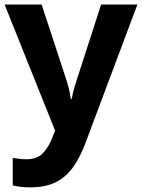

<svg xmlns="http://www.w3.org/2000/svg" viewBox="-20 -566 611 826"><path d="M-0.2 -546.4H159.1L261.6 -234.1Q269.3 -212.4 275.5 -187.7Q281.7 -163.1 284.7 -140.5H288.7Q292.2 -162.5 299.4 -187.1Q306.6 -211.7 313.9 -233.8L415 -546.4H571L347.3 50.2Q324.7 110.6 294.3 153.3Q263.9 195.9 219.8 218Q175.7 240 110.8 240Q85.6 240 67 237.5Q48.4 235 34.8 232V113.2Q45.8 115.2 61.3 117.2Q76.8 119.2 93.8 119.2Q140.4 119.2 165.2 92.3Q190.1 65.4 204.9 26.6L217 -4.1Z"/></svg>

Font: Noto Sans Meetei Mayek
Style: Regular
Weight: 400
Designer: Monotype Design Team and Neelakash Kshetrimayum
Foundry: Monotype Imaging Inc.
Version: Version 2.002